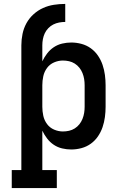

<svg xmlns="http://www.w3.org/2000/svg" viewBox="-20 -755 640 980"><path d="M40 205V113H89V-524Q89 -553 95 -582Q101 -611 115 -636.5Q129 -662 151 -682Q173 -702 199.5 -714Q226 -726 255 -730.5Q284 -735 313 -735V-643Q297 -643 281.5 -640Q266 -637 252 -630Q238 -623 226.5 -611Q215 -599 208.5 -585Q202 -571 199 -555.5Q196 -540 196 -524V-442Q206 -463 220.5 -482Q235 -501 254.5 -514Q274 -527 297 -532.5Q320 -538 344 -538Q370 -538 396 -531Q422 -524 443.5 -508.5Q465 -493 480 -471Q495 -449 503.5 -424Q512 -399 515.5 -372.5Q519 -346 519 -320V-210Q519 -184 515.5 -157.5Q512 -131 503.5 -106Q495 -81 480 -59Q465 -37 443.5 -21.5Q422 -6 396 1Q370 8 344 8Q320 8 297 2.5Q274 -3 254.5 -16Q235 -29 220.5 -48Q206 -67 196 -88V113H270V205ZM301 -84Q317 -84 332.5 -87.5Q348 -91 361.5 -99.5Q375 -108 385 -120.5Q395 -133 401 -148Q407 -163 409.5 -178.5Q412 -194 412 -210V-320Q412 -336 409.5 -351.5Q407 -367 401 -382Q395 -397 385 -409.5Q375 -422 361.5 -430.5Q348 -439 332.5 -442.5Q317 -446 301 -446Q278 -446 256 -436.5Q234 -427 220 -408Q206 -389 201 -366Q196 -343 196 -320V-210Q196 -187 201 -164Q206 -141 220 -122Q234 -103 256 -93.5Q278 -84 301 -84Z"/></svg>

Font: Iosevka Curly Slab SmBdEx
Style: Regular
Weight: 600
Width: 7
Monospace: yes
Designer: Belleve Invis
Foundry: Belleve Invis
Version: Version 11.1.0; ttfautohint (v1.8.3)